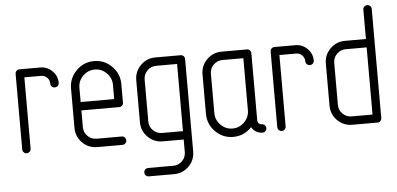

<svg xmlns="http://www.w3.org/2000/svg" viewBox="-53 -745 2143 1036"><g transform="rotate(-5 1018.0 -227.0)"><path d="M45.4 -22.9V-431.6Q45.4 -441.4 52 -448Q58.6 -454.6 68.4 -454.6H181.6Q218.8 -454.6 245.8 -427.7Q272.9 -400.9 272.9 -363.8Q272.9 -354 266.4 -347.4Q259.8 -340.8 250 -340.8Q240.2 -340.8 233.6 -347.4Q227.1 -354 227.1 -363.8Q227.1 -382.3 213.9 -395.8Q200.7 -409.2 181.6 -409.2H90.8V-22.9Q90.8 -13.2 84.2 -6.6Q77.6 0 68.1 0Q58.6 0 52 -6.6Q45.4 -13.2 45.4 -22.9Z M336.4 -113.8V-327.1Q336.4 -383.3 376.5 -423.6Q416.5 -463.9 472.7 -463.9Q528.8 -463.9 568.8 -423.8Q608.9 -383.8 608.9 -327.1V-227.1Q608.9 -217.3 602.3 -210.9Q595.7 -204.6 586.4 -204.6H381.8V-113.8Q381.8 -85.4 401.9 -65.4Q421.9 -45.4 450.2 -45.4H586.4Q596.2 -45.4 602.5 -38.8Q608.9 -32.2 608.9 -22.7Q608.9 -13.2 602.3 -6.6Q595.7 0 586.4 0H450.2Q402.8 0 369.6 -33.2Q336.4 -66.4 336.4 -113.8ZM381.8 -250H563.5V-327.1Q563.5 -364.3 536.6 -391.1Q509.8 -418 472.7 -418Q435.5 -418 408.7 -391.4Q381.8 -364.7 381.8 -327.1Z M690.9 -113.8V-340.8Q690.9 -388.2 724.1 -421.4Q757.3 -454.6 804.7 -454.6H940.9Q950.7 -454.6 957 -448Q963.4 -441.4 963.4 -431.6V68.4Q963.4 115.7 930.2 148.7Q897 181.6 850.1 181.6H713.4Q703.6 181.6 697.3 175Q690.9 168.5 690.9 158.9Q690.9 149.4 697.5 142.8Q704.1 136.2 713.4 136.2H850.1Q878.4 136.2 898.2 116.2Q918 96.2 918 68.4V0H804.7Q757.3 0 724.1 -33.2Q690.9 -66.4 690.9 -113.8ZM736.3 -113.8Q736.3 -85.4 756.3 -65.4Q776.4 -45.4 804.7 -45.4H918V-409.2H804.7Q776.4 -409.2 756.3 -389.2Q736.3 -369.1 736.3 -340.8Z M1049.8 -127.4V-340.8Q1049.8 -388.2 1083 -421.4Q1116.2 -454.6 1163.6 -454.6H1299.8Q1309.6 -454.6 1315.9 -448Q1322.3 -441.4 1322.3 -431.6V-68.4Q1322.3 -58.6 1328.9 -52Q1335.4 -45.4 1345 -45.4Q1354.5 -45.4 1361.1 -38.8Q1367.7 -32.2 1367.7 -22.7Q1367.7 -13.2 1361.1 -6.6Q1354.5 0 1345.2 0Q1326.7 0 1310.8 -9.3Q1294.9 -18.6 1286.1 -34.7Q1245.6 8.8 1186 9.3Q1129.9 9.3 1089.8 -30.8Q1049.8 -70.8 1049.8 -127.4ZM1095.2 -127.4Q1095.2 -90.3 1122.1 -63.2Q1148.9 -36.1 1186 -36.1Q1223.1 -36.1 1250 -63Q1276.9 -89.8 1276.9 -127.4V-409.2H1163.6Q1135.3 -409.2 1115.2 -389.2Q1095.2 -369.1 1095.2 -340.8Z M1426.8 -22.9V-431.6Q1426.8 -441.4 1433.3 -448Q1439.9 -454.6 1449.7 -454.6H1563Q1600.1 -454.6 1627.2 -427.7Q1654.3 -400.9 1654.3 -363.8Q1654.3 -354 1647.7 -347.4Q1641.1 -340.8 1631.3 -340.8Q1621.6 -340.8 1615 -347.4Q1608.4 -354 1608.4 -363.8Q1608.4 -382.3 1595.2 -395.8Q1582 -409.2 1563 -409.2H1472.2V-22.9Q1472.2 -13.2 1465.6 -6.6Q1459 0 1449.5 0Q1439.9 0 1433.3 -6.6Q1426.8 -13.2 1426.8 -22.9Z M1717.8 -113.8V-340.8Q1717.8 -388.2 1751 -421.4Q1784.2 -454.6 1831.5 -454.6H1944.8V-613.8Q1944.8 -623.5 1951.4 -629.9Q1958 -636.2 1967.5 -636.2Q1977.1 -636.2 1983.6 -629.6Q1990.2 -623 1990.2 -613.8V-22.9Q1990.2 -13.2 1983.6 -6.6Q1977.1 0 1967.8 0H1831.5Q1784.2 0 1751 -33.2Q1717.8 -66.4 1717.8 -113.8ZM1763.2 -113.8Q1763.2 -85.4 1783.2 -65.4Q1803.2 -45.4 1831.5 -45.4H1944.8V-409.2H1831.5Q1803.2 -409.2 1783.2 -389.2Q1763.2 -369.1 1763.2 -340.8Z"/></g></svg>

Font: OpenGost Type A TT
Style: Regular
Weight: 400
Version: Version 0.3